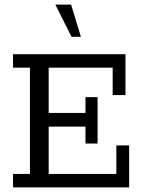

<svg xmlns="http://www.w3.org/2000/svg" viewBox="-20 -820 630 840"><path d="M37 0V-59H111V-524H37V-583H529V-404H473V-524H193V-326H354V-395H407V-192H354V-266H193V-59H489V-184H545V0ZM293 -659 222 -800H291L334 -659Z"/></svg>

Font: Rokkitt
Style: Regular
Weight: 400
Designer: Vernon Adams
Foundry: Vernon Adams
Version: Version 3.103